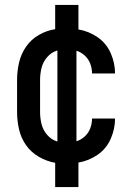

<svg xmlns="http://www.w3.org/2000/svg" viewBox="-20 -653 540 776"><path d="M203 103H297V4Q339 -3 374.5 -27.5Q410 -52 427.5 -92Q445 -132 445 -174H352Q352 -154 345 -135Q338 -116 323 -102Q308 -88 289 -82V-448Q308 -442 323 -428Q338 -414 345 -395Q352 -376 352 -356H445Q445 -398 427.5 -438Q410 -478 374.5 -502.5Q339 -527 297 -534V-633H203V-535Q169 -530 137.5 -512Q106 -494 85.5 -464.5Q65 -435 57 -400Q49 -365 49 -330V-200Q49 -165 57 -130Q65 -95 85.5 -66Q106 -37 137.5 -19Q169 -1 203 5ZM212 -81Q188 -88 171 -107.5Q154 -127 148 -151Q142 -175 142 -200V-330Q142 -355 148 -379Q154 -403 171 -422.5Q188 -442 212 -449Z"/></svg>

Font: Iosevka SS08 Medium
Style: Regular
Weight: 500
Monospace: yes
Designer: Belleve Invis
Foundry: Belleve Invis
Version: Version 3.4.3; ttfautohint (v1.8.3)